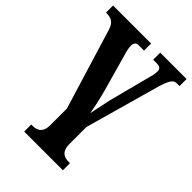

<svg xmlns="http://www.w3.org/2000/svg" viewBox="-225 -638 979 979"><g transform="rotate(45 265.0 -148.5)"><path d="M134 239H413V188H403C379 188 342 181 342 122V-2L457 -412C477 -475 489 -485 512 -485H530V-536H340V-485H369C384 -485 398 -479 398 -459C398 -438 392 -418 385 -393L329 -177C326 -158 311 -95 306 -65C300 -100 289 -151 276 -199L218 -406C214 -418 209 -438 209 -456C209 -475 219 -485 234 -485H274V-536H0V-485C38 -485 58 -475 71 -437L205 2V122C205 181 168 188 144 188H134Z"/></g></svg>

Font: Noto Serif Condensed
Style: Bold
Weight: 700
Width: 3
Designer: Monotype Design Team
Foundry: Monotype Imaging Inc.
Version: Version 2.015